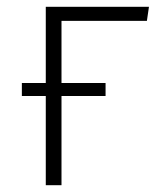

<svg xmlns="http://www.w3.org/2000/svg" viewBox="-20 -542 465 562"><path d="M410 -481 416 -522H114V-299H44V-261H114V0H160V-261H289V-299H160V-481Z"/></svg>

Font: Fira Sans ExtraLight
Style: Regular
Weight: 200
Designer: bBox Type GmbH & Carrois Corporate GbR & Edenspiekermann AG
Foundry: bBox Type GmbH & Carrois Corporate GbR & Edenspiekermann AG
Version: Version 4.300;PS 004.300;hotconv 1.0.88;makeotf.lib2.5.64775